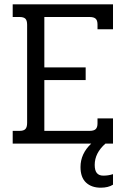

<svg xmlns="http://www.w3.org/2000/svg" viewBox="-20 -667 584 892"><path d="M433 -531V-553Q433 -572 424.5 -580Q416 -588 396 -588H186V-354H378V-295H186V-59H396Q416 -59 424.5 -67Q433 -75 433 -94V-117H505V0H470Q420 44 420 99Q420 125 430 137Q440 149 460 149Q484 149 505 142V191Q483 205 448 205Q405 205 379.5 181Q354 157 354 109Q354 47 404 0H39V-59H71Q90 -59 98 -67.5Q106 -76 106 -96V-552Q106 -572 98 -580Q90 -588 71 -588H39V-647H505V-531Z"/></svg>

Font: Pridi Light
Style: Regular
Weight: 300
Designer: Katatrad Team
Foundry: CadsonDemak
Version: Version 1.003